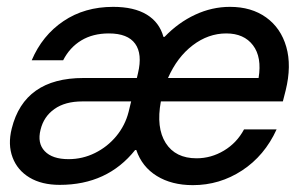

<svg xmlns="http://www.w3.org/2000/svg" viewBox="-20 -530 898 560"><path d="M542.5 10Q480.8 10 437.5 -16.7Q394.2 -43.3 377.5 -92.5H374.2Q293.3 9.2 154.2 9.2Q101.7 9.2 66.2 -12.1Q30.8 -33.3 16.7 -70.8Q2.5 -108.3 14.2 -155Q50.8 -302.5 223.3 -302.5H379.2L382.5 -316.7Q395.8 -372.5 374.2 -402.5Q352.5 -432.5 297.5 -432.5Q250.8 -432.5 217.1 -412.1Q183.3 -391.7 164.2 -354.2H72.5Q103.3 -426.7 165 -468.3Q226.7 -510 310 -510Q370.8 -510 407.9 -487.5Q445 -465 456.7 -422.5H460Q500 -464.2 549.2 -487.1Q598.3 -510 650.8 -510Q713.3 -510 756.2 -479.2Q799.2 -448.3 815 -393.3Q830.8 -338.3 813.3 -266.7L805 -234.2H449.2Q435 -157.5 463.3 -112.9Q491.7 -68.3 553.3 -68.3Q595.8 -68.3 633.3 -90.8Q670.8 -113.3 691.7 -152.5H786.7Q751.7 -75.8 686.2 -32.9Q620.8 10 542.5 10ZM470 -302.5H734.2Q744.2 -363.3 717.9 -397.9Q691.7 -432.5 640 -432.5Q587.5 -432.5 542.1 -397.9Q496.7 -363.3 470 -302.5ZM180 -65.8Q220.8 -65.8 257.1 -83.8Q293.3 -101.7 319.2 -132.9Q345 -164.2 355 -203.3L362.5 -234.2H220Q170 -234.2 138.8 -212.1Q107.5 -190 98.3 -151.7Q88.3 -112.5 110.4 -89.2Q132.5 -65.8 180 -65.8Z"/></svg>

Font: Funnel Sans
Style: Italic
Weight: 400
Italic angle: -14.036°
Version: Version 1.000; Beta; Release 5; Build 24; ttfautohint (v1.8.